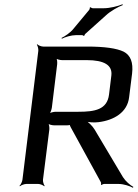

<svg xmlns="http://www.w3.org/2000/svg" viewBox="-20 -869 652 907"><path d="M590 -410 604 -522C610 -574 597 -608 564 -625C531 -641 473 -649 392 -649H184C175 -649 160 -655 156 -660L154 -658C158 -653 162 -638 161 -629L86 -20C85 -11 78 4 72 9L74 11C79 6 95 0 104 0H161C170 0 184 6 189 11L191 9C187 4 182 -11 183 -20L213 -257C214 -266 212 -283 207 -288L205 -286C210 -281 226 -277 235 -277H298C302 -277 312 -278 313 -280L311 -282C308 -280 312 -271 314 -268L456 -9C458 -6 458 1 457 3L459 5C462 3 468 0 472 0H541C564 0 594 10 608 18L610 14C595 6 573 -13 561 -32L427 -257C417 -274 396 -294 383 -301L380 -297C395 -291 425 -289 446 -292C518 -301 582 -338 590 -410ZM350 -341H243C234 -341 216 -337 211 -332L213 -330C218 -335 224 -352 225 -361L250 -565C251 -574 250 -591 245 -596L243 -594C247 -589 264 -585 273 -585H389C473 -585 512 -561 506 -512L495 -422C486 -351 428 -341 350 -341ZM469 -830H418C415 -830 409 -833 409 -835L404 -833C405 -831 403 -824 401 -822L327 -733C313 -715 286 -697 271 -690L272 -686C287 -694 317 -703 339 -703H368C370 -703 375 -701 375 -699L379 -701C378 -702 381 -707 383 -709L480 -796C502 -817 539 -837 560 -845L559 -849C538 -840 499 -830 469 -830Z"/></svg>

Font: Gamestation Storm Oblique 
Style: Italic
Weight: 400
Designer: Jonas Hecksher
Foundry: Jonas Hecksher, Playtypeª, e-types AS
Version: Version 1.003